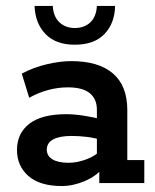

<svg xmlns="http://www.w3.org/2000/svg" viewBox="-20 -614 520 644"><path d="M187 10Q114 10 75.5 -23.5Q37 -57 37 -111Q37 -167 78.5 -199Q120 -231 202 -231Q228 -231 261 -226Q294 -221 322 -213L305 -202V-246Q305 -282 281 -301.5Q257 -321 208 -321Q174 -321 141 -312Q108 -303 78 -286L53 -367Q92 -388 137 -398.5Q182 -409 219 -409Q311 -409 359 -367.5Q407 -326 407 -245V-77H464V0H313V-65L328 -53Q303 -23 264 -6.5Q225 10 187 10ZM210 -68Q239 -68 269.5 -79.5Q300 -91 315 -108L305 -78V-172L322 -144Q296 -152 270 -155Q244 -158 220 -158Q180 -158 158.5 -146.5Q137 -135 137 -112Q137 -91 156 -79.5Q175 -68 210 -68ZM231 -464Q167 -464 132.5 -500Q98 -536 96 -594H157Q159 -558 179.5 -539Q200 -520 231 -520Q263 -520 283 -539Q303 -558 305 -594H366Q365 -536 330.5 -500Q296 -464 231 -464Z"/></svg>

Font: Rokkitt SemiBold
Style: Regular
Weight: 600
Designer: Vernon Adams
Foundry: Vernon Adams
Version: Version 3.103